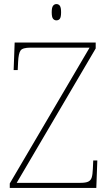

<svg xmlns="http://www.w3.org/2000/svg" viewBox="-20 -923 538 943"><path d="M28 0V-22L420 -689H130Q91 -689 81 -675Q71 -661 69 -620L67 -579H47L52 -714H450V-685L62 -25H375Q401 -25 413.5 -31Q426 -37 430.5 -51.5Q435 -66 436 -93L438 -135H458L453 0ZM257 -823Q247 -823 240.5 -831Q234 -839 234 -863Q234 -886 240.5 -894.5Q247 -903 257 -903Q268 -903 274 -894.5Q280 -886 280 -863Q280 -839 274 -831Q268 -823 257 -823Z"/></svg>

Font: Noto Serif Hebrew Thin
Style: Regular
Weight: 250
Version: Version 2.003